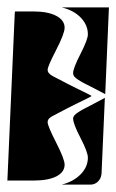

<svg xmlns="http://www.w3.org/2000/svg" viewBox="-20 -510 315 520"><path d="M147 -10Q179 -18 198.5 -38Q218 -58 218 -83Q218 -98 198 -136.5Q178 -175 178 -189Q178 -193 181 -197Q184 -201 192.5 -206.5Q201 -212 209 -216Q217 -220 234 -229Q251 -238 264 -245L255 -40Q254 -27 245.5 -18.5Q237 -10 225 -10ZM147 -490H275L265 -255Q252 -262 234.5 -271Q217 -280 209 -284Q201 -288 192.5 -293.5Q184 -299 181 -303Q178 -307 178 -312Q178 -325 198 -364Q218 -403 218 -417Q218 -442 199 -462Q180 -482 147 -490ZM0 -21 20 -475Q20 -477 21 -479H70Q110 -479 132.5 -467Q155 -455 155 -435Q155 -419 132 -374.5Q109 -330 109 -321Q109 -314 116 -308.5Q123 -303 140 -295Q170 -279 195 -267Q220 -255 227 -251V-249Q220 -245 195 -233Q170 -221 140 -205Q131 -200 127.5 -198.5Q124 -197 118.5 -193.5Q113 -190 111 -186.5Q109 -183 109 -179Q109 -169 132 -124Q155 -79 155 -64Q155 -44 133 -32.5Q111 -21 70 -21Z"/></svg>

Font: PrimecolorB
Style: Medium
Weight: 500
Designer: gluk
Foundry: gluk
Version: Version 0.672